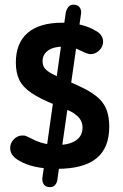

<svg xmlns="http://www.w3.org/2000/svg" viewBox="-20 -703 520 812"><path d="M160 44Q159 48 159 50.5Q159 53 159 56Q159 68 166 77.5Q173 87 186 88Q204 90 213 79.5Q222 69 223 54L322 -640Q323 -643 323 -646.5Q323 -650 323 -654Q322 -666 315.5 -673.5Q309 -681 296 -683Q279 -685 270 -674.5Q261 -664 258 -649ZM212 -260Q239 -249 254.5 -242.5Q270 -236 277.5 -232.5Q285 -229 289.5 -226Q294 -223 300 -218Q329 -197 329 -163Q329 -128 301 -109Q273 -90 223 -90Q164 -90 117 -115Q102 -122 95 -125.5Q88 -129 84 -129.5Q80 -130 75 -130Q54 -130 38.5 -114Q23 -98 23 -77Q23 -45 60 -24Q88 -7 128 2Q168 11 221 11Q333 11 387.5 -33Q442 -77 442 -167Q442 -206 432 -235Q422 -264 398 -287Q375 -308 341 -326Q307 -344 260 -363Q222 -379 200.5 -390.5Q179 -402 169.5 -414Q160 -426 160 -444Q160 -473 183.5 -489.5Q207 -506 248 -506Q271 -506 288.5 -501.5Q306 -497 329 -485Q352 -474 363 -474Q384 -474 400 -490Q416 -506 416 -527Q416 -540 409 -551.5Q402 -563 388 -571Q361 -588 324.5 -597.5Q288 -607 244 -607Q147 -607 97 -564Q47 -521 47 -438Q47 -395 62 -364.5Q77 -334 113.5 -309.5Q150 -285 212 -260Z"/></svg>

Font: Beiruti
Style: Bold
Weight: 700
Designer: Arlette Boutros
Foundry: Boutros
Version: Version 1.41